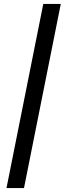

<svg xmlns="http://www.w3.org/2000/svg" viewBox="-20 -762 339 976"><path d="M13 194 200 -742H289L102 194Z"/></svg>

Font: Montserrat Medium
Style: Italic
Weight: 500
Italic angle: -11.3°
Designer: Julieta Ulanovsky
Foundry: Julieta Ulanovsky
Version: Version 9.000; ttfautohint (v1.8.4.7-5d5b)